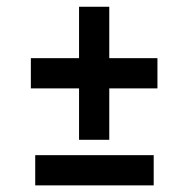

<svg xmlns="http://www.w3.org/2000/svg" viewBox="-20 -560 564 580"><path d="M310.1 -539.6V-384.3H455.6V-293H310.1V-137.7H218.8V-293H73.2V-384.3H218.8V-539.6ZM86.4 -91.3H444.3V0H86.4Z"/></svg>

Font: Noticia Text
Style: Bold Italic
Weight: 700
Italic angle: -8°
Designer: JM Sole
Foundry: JM Sole
Version: Version 1.003